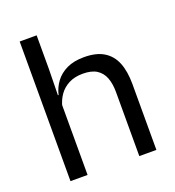

<svg xmlns="http://www.w3.org/2000/svg" viewBox="-123 -759 779 856"><g transform="rotate(-20 266.5 -331.0)"><path d="M392.5 0V-303.5Q392.5 -343 381.8 -371.5Q371 -400 346.8 -415.8Q322.5 -431.5 280.5 -431.5Q242 -431.5 214 -417Q186 -402.5 168.8 -377.8Q151.5 -353 144.5 -321.5L126.5 -379H147.5Q155 -412 175 -439.2Q195 -466.5 228.8 -482.8Q262.5 -499 311 -499Q369 -499 404.8 -477Q440.5 -455 457 -413.8Q473.5 -372.5 473.5 -312.5V0ZM66 0V-662.5H146.5V-503.5L144 -363.5L147 -357V0Z"/></g></svg>

Font: Anek Gujarati Medium
Style: Regular
Weight: 400
Version: Version 1.003